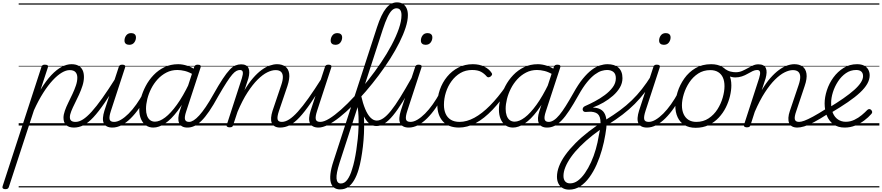

<svg xmlns="http://www.w3.org/2000/svg" viewBox="-158 -1062 7458 1624"><path d="M-114 538Q-127 538 -133.5 531.5Q-140 525 -136 513L192 -494Q196 -506 202 -510.5Q208 -515 221 -515Q238 -515 244.5 -509.5Q251 -504 247 -492L185 -303Q231 -379 276 -426.5Q321 -474 364 -496.5Q407 -519 446 -519Q482 -519 505 -506.5Q528 -494 540 -470Q552 -446 552 -411Q552 -376 540 -338Q528 -300 510.5 -261.5Q493 -223 475 -187.5Q457 -152 445 -122Q433 -92 433 -71Q433 -50 445 -40.5Q457 -31 481 -31Q490 -31 494 -23.5Q498 -16 496 -7Q494 2 487 9.5Q480 17 468 17Q424 17 401.5 -4.5Q379 -26 379 -66Q379 -92 390.5 -125Q402 -158 419.5 -193.5Q437 -229 454.5 -266Q472 -303 484 -338.5Q496 -374 496 -405Q496 -435 480.5 -452Q465 -469 431 -469Q401 -469 364.5 -447.5Q328 -426 288 -383Q248 -340 207.5 -276.5Q167 -213 129 -129L-83 519Q-86 529 -92.5 533.5Q-99 538 -114 538ZM0 513H635V523H0ZM0 -20H635V0H0ZM0 -505H635V-500H0ZM0 -1033H635V-1023H0Z M467 17Q457 17 452 9.5Q447 2 448.5 -7Q450 -16 458.5 -23.5Q467 -31 482 -31Q511 -31 544 -52Q577 -73 617 -117Q657 -161 707.5 -232Q758 -303 821 -403Q827 -414 836.5 -412.5Q846 -411 851.5 -403Q857 -395 851 -385Q781 -271 728 -193.5Q675 -116 631.5 -69.5Q588 -23 548.5 -3Q509 17 467 17ZM635 513V523ZM635 -20V0ZM635 -505V-500ZM635 -1033V-1023Z M793 17Q764 17 745.5 7Q727 -3 719 -21.5Q711 -40 713 -66.5Q715 -93 725 -125L846 -494Q850 -506 856 -510.5Q862 -515 876 -515Q892 -515 898 -509Q904 -503 900 -491L780 -124Q764 -75 769 -53Q774 -31 807 -31Q817 -31 821.5 -23.5Q826 -16 824.5 -7Q823 2 815 9.5Q807 17 793 17ZM935 -683Q917 -683 906 -692Q895 -701 895 -719Q895 -743 909.5 -762.5Q924 -782 952 -782Q969 -782 980.5 -773Q992 -764 992 -745Q992 -722 977.5 -702.5Q963 -683 935 -683ZM635 513H960V523H635ZM635 -20H960V0H635ZM635 -505H960V-500H635ZM635 -1033H960V-1023H635Z M792 17Q782 17 777 9.5Q772 2 773.5 -7Q775 -16 783.5 -23.5Q792 -31 807 -31Q834 -31 865.5 -49.5Q897 -68 930 -101Q963 -134 995 -179Q1027 -224 1056 -277Q1061 -287 1070 -286Q1079 -285 1085 -278.5Q1091 -272 1087 -262Q1056 -200 1020.5 -149Q985 -98 947.5 -61Q910 -24 871 -3.5Q832 17 792 17ZM960 513V523ZM960 -20V0ZM960 -505V-500ZM960 -1033V-1023Z M1139 17Q1103 17 1076.5 -1.5Q1050 -20 1035 -54.5Q1020 -89 1020 -136Q1020 -180 1034 -232Q1048 -284 1074.5 -334.5Q1101 -385 1141 -427Q1181 -469 1233 -494Q1285 -519 1349 -519Q1386 -519 1425.5 -506Q1465 -493 1497 -470L1484 -427Q1441 -453 1406.5 -461.5Q1372 -470 1342 -470Q1292 -470 1250 -448.5Q1208 -427 1175.5 -391.5Q1143 -356 1121 -312.5Q1099 -269 1088 -224.5Q1077 -180 1077 -141Q1077 -109 1085.5 -84.5Q1094 -60 1111 -46.5Q1128 -33 1153 -33Q1192 -33 1239 -68.5Q1286 -104 1338 -176Q1390 -248 1442 -356L1458 -318Q1401 -199 1345 -125Q1289 -51 1237 -17Q1185 17 1139 17ZM1427 17Q1400 17 1382.5 7Q1365 -3 1357 -21.5Q1349 -40 1350.5 -65Q1352 -90 1362 -121L1484 -494Q1488 -506 1495 -510.5Q1502 -515 1515 -515Q1532 -515 1537.5 -508Q1543 -501 1538 -489L1417 -120Q1401 -72 1407 -51.5Q1413 -31 1441 -31Q1451 -31 1455 -23.5Q1459 -16 1457.5 -7Q1456 2 1448.5 9.5Q1441 17 1427 17ZM960 513H1595V523H960ZM960 -20H1595V0H960ZM960 -505H1595V-500H960ZM960 -1033H1595V-1023H960Z M1428 17Q1417 17 1413 9.5Q1409 2 1411.5 -7Q1414 -16 1422 -23.5Q1430 -31 1442 -31Q1459 -31 1480.5 -44.5Q1502 -58 1527 -85.5Q1552 -113 1582 -157Q1612 -201 1646 -262Q1692 -344 1725.5 -394.5Q1759 -445 1784.5 -472Q1810 -499 1833.5 -508.5Q1857 -518 1882 -518Q1892 -518 1894.5 -510.5Q1897 -503 1894 -494Q1891 -485 1885 -477.5Q1879 -470 1872 -470Q1857 -470 1841.5 -462Q1826 -454 1806.5 -431.5Q1787 -409 1758.5 -365Q1730 -321 1689 -250Q1647 -173 1611.5 -121Q1576 -69 1545 -39Q1514 -9 1485.5 4Q1457 17 1428 17ZM1595 513H1695V523H1595ZM1595 -20H1695V0H1595ZM1595 -505H1695V-500H1595ZM1595 -1033H1695V-1023H1595Z M2211 17Q2184 17 2166.5 7Q2149 -3 2141 -21.5Q2133 -40 2135 -66Q2137 -92 2147 -124L2221 -343Q2235 -384 2234.5 -412Q2234 -440 2219 -454.5Q2204 -469 2173 -469Q2141 -469 2102.5 -450Q2064 -431 2021.5 -389Q1979 -347 1935.5 -280Q1892 -213 1851 -116L1814 -4Q1812 6 1805.5 10.5Q1799 15 1784 15Q1772 15 1764 10Q1756 5 1760 -6L1888 -401Q1899 -436 1895.5 -453Q1892 -470 1871 -470Q1861 -470 1856.5 -477.5Q1852 -485 1853.5 -494Q1855 -503 1862.5 -510.5Q1870 -518 1882 -518Q1906 -518 1921.5 -509.5Q1937 -501 1944 -485.5Q1951 -470 1950.5 -448Q1950 -426 1943 -400L1910 -299Q1946 -360 1982.5 -402Q2019 -444 2054.5 -470Q2090 -496 2123.5 -507.5Q2157 -519 2185 -519Q2227 -519 2254.5 -499.5Q2282 -480 2288 -439Q2294 -398 2273 -334L2201 -122Q2185 -74 2190 -52.5Q2195 -31 2226 -31Q2235 -31 2239 -23.5Q2243 -16 2241.5 -7Q2240 2 2232.5 9.5Q2225 17 2211 17ZM1695 513H2379V523H1695ZM1695 -20H2379V0H1695ZM1695 -505H2379V-500H1695ZM1695 -1033H2379V-1023H1695Z M2211 17Q2201 17 2196 9.5Q2191 2 2192.5 -7Q2194 -16 2202.5 -23.5Q2211 -31 2226 -31Q2255 -31 2288 -52Q2321 -73 2361 -117Q2401 -161 2451.5 -232Q2502 -303 2565 -403Q2571 -414 2580.5 -412.5Q2590 -411 2595.5 -403Q2601 -395 2595 -385Q2525 -271 2472 -193.5Q2419 -116 2375.5 -69.5Q2332 -23 2292.5 -3Q2253 17 2211 17ZM2379 513V523ZM2379 -20V0ZM2379 -505V-500ZM2379 -1033V-1023Z M2537 17Q2508 17 2489.5 7Q2471 -3 2463 -21.5Q2455 -40 2457 -66.5Q2459 -93 2469 -125L2590 -494Q2594 -506 2600 -510.5Q2606 -515 2620 -515Q2636 -515 2642 -509Q2648 -503 2644 -491L2524 -124Q2508 -75 2513 -53Q2518 -31 2551 -31Q2561 -31 2565.5 -23.5Q2570 -16 2568.5 -7Q2567 2 2559 9.5Q2551 17 2537 17ZM2679 -683Q2661 -683 2650 -692Q2639 -701 2639 -719Q2639 -743 2653.5 -762.5Q2668 -782 2696 -782Q2713 -782 2724.5 -773Q2736 -764 2736 -745Q2736 -722 2721.5 -702.5Q2707 -683 2679 -683ZM2379 513H2704V523H2379ZM2379 -20H2704V0H2379ZM2379 -505H2704V-500H2379ZM2379 -1033H2704V-1023H2379Z M2536 17Q2524 17 2520 9.5Q2516 2 2519 -7Q2522 -16 2530.5 -23.5Q2539 -31 2551 -31Q2582 -31 2627 -58.5Q2672 -86 2726.5 -134.5Q2781 -183 2839.5 -246.5Q2898 -310 2955.5 -383Q3013 -456 3064 -531.5Q3115 -607 3154 -680.5Q3193 -754 3215.5 -819Q3238 -884 3238 -934Q3238 -947 3246 -953.5Q3254 -960 3264.5 -960Q3275 -960 3283.5 -953.5Q3292 -947 3292 -934Q3292 -888 3273 -829Q3254 -770 3220.5 -703Q3187 -636 3142 -565Q3097 -494 3044.5 -424Q2992 -354 2936 -289Q2880 -224 2823.5 -168Q2767 -112 2714.5 -70.5Q2662 -29 2616.5 -6Q2571 17 2536 17ZM2704 513V523ZM2704 -20V0ZM2704 -505V-500ZM2704 -1033V-1023Z M2718 540Q2689 540 2669 526Q2649 512 2640.5 483Q2632 454 2637 408.5Q2642 363 2663 300L3031 -832Q3067 -942 3107.5 -992Q3148 -1042 3200 -1042Q3230 -1042 3250.5 -1028.5Q3271 -1015 3281.5 -991Q3292 -967 3292 -935Q3292 -923 3283.5 -916.5Q3275 -910 3264.5 -910Q3254 -910 3246 -916.5Q3238 -923 3238 -935Q3238 -953 3233.5 -965.5Q3229 -978 3220 -985Q3211 -992 3196 -992Q3175 -992 3156.5 -974Q3138 -956 3119.5 -917Q3101 -878 3080 -814L2897 -251Q2909 -206 2914.5 -154Q2920 -102 2921.5 -46Q2923 10 2920.5 67Q2918 124 2911.5 178.5Q2905 233 2896 282.5Q2887 332 2875 372Q2860 423 2838 461Q2816 499 2787 519.5Q2758 540 2718 540ZM2725 490Q2741 490 2754.5 482Q2768 474 2779.5 458.5Q2791 443 2801.5 420.5Q2812 398 2820 370Q2831 337 2840 295Q2849 253 2856 207Q2863 161 2868 112.5Q2873 64 2874.5 16Q2876 -32 2874.5 -75.5Q2873 -119 2867 -156L2714 315Q2685 406 2688.5 448Q2692 490 2725 490ZM2704 513H3142V523H2704ZM2704 -20H3142V0H2704ZM2704 -505H3142V-500H2704ZM2704 -1033H3142V-1023H2704Z M3026 4Q2997 4 2973 -12Q2949 -28 2929.5 -60Q2910 -92 2895.5 -139.5Q2881 -187 2871 -249Q2869 -259 2874.5 -263.5Q2880 -268 2887 -266.5Q2894 -265 2896 -255Q2911 -188 2931 -140Q2951 -92 2976 -67Q3001 -42 3029 -42Q3055 -42 3084.5 -62Q3114 -82 3149 -125.5Q3184 -169 3227 -238.5Q3270 -308 3325 -406Q3329 -412 3335.5 -412.5Q3342 -413 3347 -409Q3352 -405 3353.5 -397.5Q3355 -390 3351 -382Q3296 -279 3250.5 -205.5Q3205 -132 3166.5 -85.5Q3128 -39 3094 -17.5Q3060 4 3026 4ZM3141 513V523ZM3141 -20V0ZM3141 -505V-500ZM3141 -1033V-1023Z M3300 17Q3271 17 3252.5 7Q3234 -3 3226 -21.5Q3218 -40 3220 -66.5Q3222 -93 3232 -125L3353 -494Q3357 -506 3363 -510.5Q3369 -515 3383 -515Q3399 -515 3405 -509Q3411 -503 3407 -491L3287 -124Q3271 -75 3276 -53Q3281 -31 3314 -31Q3324 -31 3328.5 -23.5Q3333 -16 3331.5 -7Q3330 2 3322 9.5Q3314 17 3300 17ZM3442 -683Q3424 -683 3413 -692Q3402 -701 3402 -719Q3402 -743 3416.5 -762.5Q3431 -782 3459 -782Q3476 -782 3487.5 -773Q3499 -764 3499 -745Q3499 -722 3484.5 -702.5Q3470 -683 3442 -683ZM3142 513H3467V523H3142ZM3142 -20H3467V0H3142ZM3142 -505H3467V-500H3142ZM3142 -1033H3467V-1023H3142Z M3299 17Q3289 17 3284 9.5Q3279 2 3280.5 -7Q3282 -16 3290.5 -23.5Q3299 -31 3314 -31Q3341 -31 3372.5 -49.5Q3404 -68 3437 -101Q3470 -134 3502 -179Q3534 -224 3563 -277Q3568 -287 3577 -286Q3586 -285 3592 -278.5Q3598 -272 3594 -262Q3563 -200 3527.5 -149Q3492 -98 3454.5 -61Q3417 -24 3378 -3.5Q3339 17 3299 17ZM3467 513V523ZM3467 -20V0ZM3467 -505V-500ZM3467 -1033V-1023Z M3725 17Q3635 17 3588 -35.5Q3541 -88 3541 -176Q3541 -242 3562.5 -303.5Q3584 -365 3624 -413.5Q3664 -462 3719 -490.5Q3774 -519 3841 -519Q3897 -519 3938 -498.5Q3979 -478 3999 -447Q4006 -438 4004 -431Q4002 -424 3992 -415Q3981 -408 3973 -408Q3965 -408 3958 -416Q3939 -439 3911 -454.5Q3883 -470 3835 -470Q3780 -470 3736.5 -444.5Q3693 -419 3661.5 -376Q3630 -333 3613.5 -280.5Q3597 -228 3597 -175Q3597 -132 3611.5 -99.5Q3626 -67 3655.5 -49Q3685 -31 3730 -31Q3741 -31 3745.5 -23.5Q3750 -16 3749 -6.5Q3748 3 3741.5 10Q3735 17 3725 17ZM3467 513H4002V523H3467ZM3467 -20H4002V0H3467ZM3467 -505H4002V-500H3467ZM3467 -1033H4002V-1023H3467Z M3723 17Q3714 17 3709.5 10Q3705 3 3706 -6.5Q3707 -16 3712.5 -23.5Q3718 -31 3729 -31Q3790 -31 3854.5 -66Q3919 -101 3986.5 -169Q4054 -237 4123 -336Q4129 -344 4138 -342Q4147 -340 4152.5 -332.5Q4158 -325 4152 -317Q4079 -208 4008 -133.5Q3937 -59 3866 -21Q3795 17 3723 17ZM4002 513V523ZM4002 -20V0ZM4002 -505V-500ZM4002 -1033V-1023Z M4181 17Q4145 17 4118.5 -1.5Q4092 -20 4077 -54.5Q4062 -89 4062 -136Q4062 -180 4076 -232Q4090 -284 4116.5 -334.5Q4143 -385 4183 -427Q4223 -469 4275 -494Q4327 -519 4391 -519Q4428 -519 4467.5 -506Q4507 -493 4539 -470L4526 -427Q4483 -453 4448.5 -461.5Q4414 -470 4384 -470Q4334 -470 4292 -448.5Q4250 -427 4217.5 -391.5Q4185 -356 4163 -312.5Q4141 -269 4130 -224.5Q4119 -180 4119 -141Q4119 -109 4127.5 -84.5Q4136 -60 4153 -46.5Q4170 -33 4195 -33Q4234 -33 4281 -68.5Q4328 -104 4380 -176Q4432 -248 4484 -356L4500 -318Q4443 -199 4387 -125Q4331 -51 4279 -17Q4227 17 4181 17ZM4469 17Q4442 17 4424.5 7Q4407 -3 4399 -21.5Q4391 -40 4392.5 -65Q4394 -90 4404 -121L4526 -494Q4530 -506 4537 -510.5Q4544 -515 4557 -515Q4574 -515 4579.5 -508Q4585 -501 4580 -489L4459 -120Q4443 -72 4449 -51.5Q4455 -31 4483 -31Q4493 -31 4497 -23.5Q4501 -16 4499.5 -7Q4498 2 4490.5 9.5Q4483 17 4469 17ZM4002 513H4637V523H4002ZM4002 -20H4637V0H4002ZM4002 -505H4637V-500H4002ZM4002 -1033H4637V-1023H4002Z M4470 17Q4458 17 4454 9.5Q4450 2 4452.5 -7Q4455 -16 4463 -23.5Q4471 -31 4484 -31Q4504 -31 4526.5 -45.5Q4549 -60 4573.5 -89.5Q4598 -119 4627 -165Q4656 -211 4691 -273Q4733 -349 4772 -396.5Q4811 -444 4847 -471Q4883 -498 4916.5 -508.5Q4950 -519 4981 -519Q4992 -519 4996.5 -511.5Q5001 -504 4999.5 -494.5Q4998 -485 4992 -477.5Q4986 -470 4976 -470Q4956 -470 4930.5 -462.5Q4905 -455 4874 -432.5Q4843 -410 4808 -367.5Q4773 -325 4734 -255Q4692 -180 4657.5 -127.5Q4623 -75 4592.5 -43.5Q4562 -12 4532.5 2.5Q4503 17 4470 17ZM4637 513H4681V523H4637ZM4637 -20H4681V0H4637ZM4637 -505H4681V-500H4637ZM4637 -1033H4681V-1023H4637Z M4656 542Q4623 542 4600 528Q4577 514 4565 489.5Q4553 465 4553 433Q4553 419 4561 411Q4569 403 4580 402Q4591 401 4599.5 407Q4608 413 4608 426Q4608 456 4622.5 472.5Q4637 489 4664 489Q4699 489 4730.5 465.5Q4762 442 4790 401.5Q4818 361 4841.5 309.5Q4865 258 4881.5 200Q4898 142 4907 84Q4917 40 4920 7.5Q4923 -25 4920 -48.5Q4917 -72 4907.5 -86.5Q4898 -101 4882 -108Q4866 -115 4843 -117Q4831 -117 4819.5 -116.5Q4808 -116 4797 -115Q4786 -114 4779 -119.5Q4772 -125 4770.5 -133.5Q4769 -142 4774 -151Q4779 -160 4791 -165Q4828 -181 4872.5 -204.5Q4917 -228 4957.5 -258Q4998 -288 5024.5 -323.5Q5051 -359 5051 -400Q5051 -437 5030.5 -453.5Q5010 -470 4976 -470Q4964 -470 4959 -477.5Q4954 -485 4955 -494.5Q4956 -504 4963 -511.5Q4970 -519 4981 -519Q5009 -519 5032.5 -512Q5056 -505 5072.5 -490.5Q5089 -476 5098 -453.5Q5107 -431 5107 -401Q5107 -359 5085 -321.5Q5063 -284 5026.5 -252Q4990 -220 4946.5 -195Q4903 -170 4859 -154V-152Q4896 -151 4921.5 -137Q4947 -123 4959.5 -94.5Q4972 -66 4972.5 -23.5Q4973 19 4962 77Q4952 139 4933.5 204.5Q4915 270 4888.5 330Q4862 390 4827 438Q4792 486 4749.5 514Q4707 542 4656 542ZM4680 513H5145V523H4680ZM4680 -20H5145V0H4680ZM4680 -505H5145V-500H4680ZM4680 -1033H5145V-1023H4680Z M4608 426Q4608 438 4599.5 445.5Q4591 453 4580 454.5Q4569 456 4561 450.5Q4553 445 4553 433Q4553 391 4570.5 345Q4588 299 4623 250Q4658 201 4708 150.5Q4758 100 4822.5 50Q4887 0 4965 -48Q5032 -89 5086 -129Q5140 -169 5185.5 -213Q5231 -257 5271.5 -308.5Q5312 -360 5352 -424Q5358 -433 5367 -432Q5376 -431 5381.5 -424.5Q5387 -418 5380 -408Q5341 -340 5299.5 -285Q5258 -230 5211 -183Q5164 -136 5108 -93Q5052 -50 4983 -7Q4913 36 4854.5 82.5Q4796 129 4750 175Q4704 221 4672.5 265.5Q4641 310 4624.5 350.5Q4608 391 4608 426ZM5145 513H5158V523H5145ZM5145 -20H5158V0H5145ZM5145 -505H5158V-500H5145ZM5145 -1033H5158V-1023H5145Z M5315 17Q5286 17 5267.5 7Q5249 -3 5241 -21.5Q5233 -40 5235 -66.5Q5237 -93 5247 -125L5368 -494Q5372 -506 5378 -510.5Q5384 -515 5398 -515Q5414 -515 5420 -509Q5426 -503 5422 -491L5302 -124Q5286 -75 5291 -53Q5296 -31 5329 -31Q5339 -31 5343.5 -23.5Q5348 -16 5346.5 -7Q5345 2 5337 9.5Q5329 17 5315 17ZM5457 -683Q5439 -683 5428 -692Q5417 -701 5417 -719Q5417 -743 5431.5 -762.5Q5446 -782 5474 -782Q5491 -782 5502.5 -773Q5514 -764 5514 -745Q5514 -722 5499.5 -702.5Q5485 -683 5457 -683ZM5157 513H5482V523H5157ZM5157 -20H5482V0H5157ZM5157 -505H5482V-500H5157ZM5157 -1033H5482V-1023H5157Z M5314 17Q5304 17 5299 9.5Q5294 2 5295.5 -7Q5297 -16 5305.5 -23.5Q5314 -31 5329 -31Q5356 -31 5387.5 -49.5Q5419 -68 5452 -101Q5485 -134 5517 -179Q5549 -224 5578 -277Q5583 -287 5592 -286Q5601 -285 5607 -278.5Q5613 -272 5609 -262Q5578 -200 5542.5 -149Q5507 -98 5469.5 -61Q5432 -24 5393 -3.5Q5354 17 5314 17ZM5482 513V523ZM5482 -20V0ZM5482 -505V-500ZM5482 -1033V-1023Z M5726 19Q5670 19 5631.5 -4.5Q5593 -28 5573.5 -70.5Q5554 -113 5554 -168Q5554 -222 5573 -283Q5592 -344 5630 -398Q5668 -452 5724.5 -485.5Q5781 -519 5857 -519Q5912 -519 5950 -497Q5988 -475 6008 -434.5Q6028 -394 6028 -340Q6028 -298 6016.5 -249.5Q6005 -201 5981.5 -153.5Q5958 -106 5921.5 -67Q5885 -28 5836.5 -4.5Q5788 19 5726 19ZM5732 -31Q5791 -31 5836 -61Q5881 -91 5910.5 -137.5Q5940 -184 5955 -236.5Q5970 -289 5970 -333Q5970 -376 5956.5 -406Q5943 -436 5916 -452.5Q5889 -469 5850 -469Q5792 -469 5747.5 -440Q5703 -411 5672.5 -365Q5642 -319 5626 -267Q5610 -215 5610 -171Q5610 -128 5624.5 -96.5Q5639 -65 5666 -48Q5693 -31 5732 -31ZM5482 513H6083V523H5482ZM5482 -20H6083V0H5482ZM5482 -505H6083V-500H5482ZM5482 -1033H6083V-1023H5482Z M6060 -407Q6044 -407 6024 -412.5Q6004 -418 5985.5 -427Q5967 -436 5953 -447Q5944 -454 5942.5 -462.5Q5941 -471 5944 -477.5Q5947 -484 5954 -486Q5961 -488 5970 -481Q5998 -462 6021.5 -456.5Q6045 -451 6065 -451Q6094 -451 6118.5 -461.5Q6143 -472 6165 -484.5Q6187 -497 6209.5 -507.5Q6232 -518 6256 -518Q6266 -518 6270.5 -510.5Q6275 -503 6273.5 -494Q6272 -485 6265 -477.5Q6258 -470 6246 -470Q6228 -470 6208 -460.5Q6188 -451 6166 -438Q6144 -425 6117.5 -416Q6091 -407 6060 -407ZM6084 513V523ZM6084 -20V0ZM6084 -505V-500ZM6084 -1033V-1023Z M6587 17Q6559 17 6541.5 7Q6524 -3 6516.5 -21.5Q6509 -40 6510.5 -66Q6512 -92 6523 -124L6597 -343Q6611 -384 6610.5 -412Q6610 -440 6594.5 -454.5Q6579 -469 6548 -469Q6517 -469 6478.5 -450Q6440 -431 6397.5 -389Q6355 -347 6311.5 -280Q6268 -213 6226 -116L6190 -4Q6187 6 6180.5 10.5Q6174 15 6159 15Q6147 15 6139.5 10Q6132 5 6135 -6L6263 -401Q6274 -436 6270.5 -453Q6267 -470 6246 -470Q6236 -470 6231.5 -477.5Q6227 -485 6229 -494Q6231 -503 6238.5 -510.5Q6246 -518 6257 -518Q6282 -518 6297.5 -509.5Q6313 -501 6320 -485.5Q6327 -470 6326 -448Q6325 -426 6318 -400L6285 -299Q6321 -360 6358 -402Q6395 -444 6430.5 -470Q6466 -496 6499 -507.5Q6532 -519 6561 -519Q6603 -519 6630 -499.5Q6657 -480 6663.5 -439Q6670 -398 6648 -334L6577 -122Q6560 -74 6565 -52.5Q6570 -31 6601 -31Q6611 -31 6615 -23.5Q6619 -16 6617.5 -7Q6616 2 6608.5 9.5Q6601 17 6587 17ZM6083 513H6754V523H6083ZM6083 -20H6754V0H6083ZM6083 -505H6754V-500H6083ZM6083 -1033H6754V-1023H6083Z M6586 17Q6576 17 6571 9.5Q6566 2 6567.5 -7Q6569 -16 6577.5 -23.5Q6586 -31 6601 -31Q6618 -31 6645.5 -41Q6673 -51 6718.5 -75.5Q6764 -100 6833 -144Q6842 -149 6849 -146Q6856 -143 6860 -135Q6864 -127 6862 -118Q6860 -109 6851 -103Q6778 -56 6728 -29.5Q6678 -3 6644.5 7Q6611 17 6586 17ZM6754 513V523ZM6754 -20V0ZM6754 -505V-500ZM6754 -1033V-1023Z M6986 17Q6930 17 6892 -10.5Q6854 -38 6835.5 -84.5Q6817 -131 6817 -187Q6817 -240 6836 -298.5Q6855 -357 6891 -406.5Q6927 -456 6977.5 -487.5Q7028 -519 7091 -519Q7129 -519 7152.5 -506Q7176 -493 7187 -471.5Q7198 -450 7198 -425Q7198 -389 7177.5 -353Q7157 -317 7116.5 -279Q7076 -241 7014 -198.5Q6952 -156 6868 -106L6850 -149Q6921 -192 6975.5 -230Q7030 -268 7067 -301Q7104 -334 7123 -363.5Q7142 -393 7142 -418Q7142 -443 7127.5 -456.5Q7113 -470 7084 -470Q7036 -470 6997 -443Q6958 -416 6930 -373Q6902 -330 6887 -282Q6872 -234 6872 -191Q6872 -141 6887 -105.5Q6902 -70 6930.5 -51Q6959 -32 6996 -32Q7034 -32 7068.5 -48.5Q7103 -65 7131 -88.5Q7159 -112 7178 -132Q7187 -140 7195.5 -139.5Q7204 -139 7211 -132Q7217 -125 7219 -117Q7221 -109 7213 -99Q7187 -69 7151.5 -42.5Q7116 -16 7074.5 0.5Q7033 17 6986 17ZM6754 513H7280V523H6754ZM6754 -20H7280V0H6754ZM6754 -505H7280V-500H6754ZM6754 -1033H7280V-1023H6754Z"/></svg>

Font: Playwrite IN Guides
Style: Regular
Weight: 400
Designer: Veronika Burian, José Scaglione
Foundry: TypeTogether
Version: Version 1.003